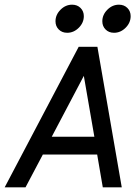

<svg xmlns="http://www.w3.org/2000/svg" viewBox="-20 -800 578 820"><path d="M500 0H419L395 -140H163L89 0H0L316 -600H396ZM383 -216 338 -476 201 -216ZM338 -731Q338 -703 316.5 -681.5Q295 -660 267 -660Q245 -660 231 -674Q217 -688 217 -709Q217 -737 238.5 -758.5Q260 -780 288 -780Q310 -780 324 -766Q338 -752 338 -731ZM538 -731Q538 -703 516.5 -681.5Q495 -660 467 -660Q445 -660 431 -674Q417 -688 417 -709Q417 -737 438.5 -758.5Q460 -780 488 -780Q510 -780 524 -766Q538 -752 538 -731Z"/></svg>

Font: Gauge
Style: Oblique
Weight: 400
Italic angle: -80°
Designer: Daniel Pimley
Foundry: Daniel Pimley
Version: Version 2.0